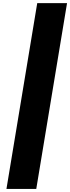

<svg xmlns="http://www.w3.org/2000/svg" viewBox="-20 -982 452 1236"><path d="M411.6 -961.9 213.4 234.4H21.5L219.7 -961.9Z"/></svg>

Font: Inter 18pt Black
Style: Italic
Weight: 900
Italic angle: -9.3988°
Designer: Rasmus Andersson
Foundry: rsms
Version: Version 4.001;git-66647c0bb